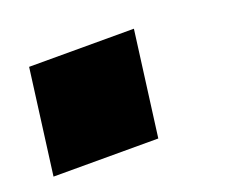

<svg xmlns="http://www.w3.org/2000/svg" viewBox="-54 -258 383 327"><g transform="rotate(-20 138.0 -95.0)"><path d="M210.9 -189.9 186 0H-3.9L21 -189.9Z"/></g></svg>

Font: Cooper Hewitt
Style: Heavy Italic
Weight: 714
Designer: Village Type and Design LLC
Foundry: Cooper Hewitt Smithsonian Design Museum
Version: 1.000